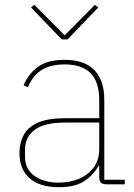

<svg xmlns="http://www.w3.org/2000/svg" viewBox="-20 -767 559 799"><path d="M499 0H422Q412 0 405.5 -3Q399 -6 396 -12.5Q393 -19 393 -29V-87L403 -77H390Q371 -41 332.5 -14.5Q294 12 224 12Q146 12 103.5 -25Q61 -62 61 -130Q61 -172 78.5 -205Q96 -238 137.5 -256.5Q179 -275 251 -275H393V-349Q393 -427 356.5 -463Q320 -499 249 -499Q192 -499 154.5 -476.5Q117 -454 96 -404L78 -412Q99 -461 139 -489.5Q179 -518 249 -518Q332 -518 373 -475Q414 -432 414 -352V-19H499ZM393 -257H252Q163 -257 123.5 -226Q84 -195 84 -145V-115Q84 -63 123.5 -35Q163 -7 224 -7Q269 -7 307.5 -22.5Q346 -38 369.5 -69.5Q393 -101 393 -148ZM261 -603H237L109 -736L123 -747L249 -620L375 -747L389 -736Z"/></svg>

Font: IBM Plex Sans Thin
Style: Regular
Weight: 250
Designer: Mike Abbink, Paul van der Laan, Pieter van Rosmalen
Foundry: Bold Monday
Version: Version 3.201